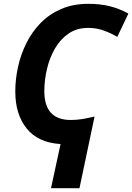

<svg xmlns="http://www.w3.org/2000/svg" viewBox="-20 -745 692 1005"><path d="M247 240 297 9Q180 2 120 -72Q60 -146 60 -266Q60 -330 74.5 -395.5Q89 -461 118.5 -520Q148 -579 193 -625Q238 -671 300.5 -698Q363 -725 442 -725Q504 -725 554.5 -712.5Q605 -700 652 -674L594 -552Q560 -572 522 -585.5Q484 -599 442 -599Q382 -599 338.5 -569Q295 -539 267 -490Q239 -441 225.5 -382.5Q212 -324 212 -268Q212 -117 350 -117Q383 -117 412 -122Q441 -127 475 -135L396 240Z"/></svg>

Font: Noto IKEA Latin
Style: Bold Italic
Weight: 700
Italic angle: -12°
Designer: Monotype Design Team
Foundry: Monotype Imaging Inc.
Version: Version 1.0